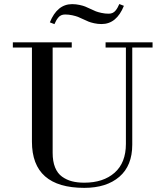

<svg xmlns="http://www.w3.org/2000/svg" viewBox="-20 -908 792 942"><path d="M224.6 -798.3Q260.7 -887.7 334 -887.7Q352.5 -887.7 370.4 -883.8Q388.2 -879.9 397.7 -876Q407.2 -872.1 423.8 -864.3Q439.9 -856.4 450 -852.5Q460 -848.6 477.5 -844.7Q495.1 -840.8 513.2 -840.8Q523.9 -840.8 532.5 -844.7Q541 -848.6 547.4 -856.7Q553.7 -864.7 557.1 -871.1Q560.5 -877.4 565.4 -888.2L587.9 -879.4Q551.8 -790 478.5 -790Q460 -790 442.1 -793.9Q424.3 -797.9 414.8 -801.8Q405.3 -805.7 388.7 -813.5Q372.6 -821.3 362.5 -825.2Q352.5 -829.1 335 -833Q317.4 -836.9 299.3 -836.9Q288.6 -836.9 280 -833Q271.5 -829.1 265.1 -821Q258.8 -813 255.4 -806.6Q252 -800.3 247.1 -789.6ZM43 -674.8V-700.2H332V-674.8H238.3V-158.2Q238.3 -116.2 250.2 -86.7Q262.2 -57.1 284.4 -41.3Q306.6 -25.4 333 -18.6Q359.4 -11.7 393.6 -11.7Q486.8 -11.7 542.2 -60.5Q597.7 -109.4 597.7 -202.1V-674.8H498V-700.2H728.5V-674.8H628.9V-198.2Q628.9 -95.2 565.7 -40.8Q502.4 13.7 393.6 13.7Q136.7 13.7 136.7 -212.9V-674.8Z"/></svg>

Font: Theano Didot
Style: Regular
Weight: 400
Designer: Alexey Kryukov
Version: Version 2.0